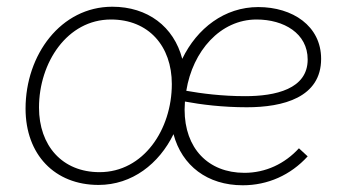

<svg xmlns="http://www.w3.org/2000/svg" viewBox="-20 -545 1022 571"><path d="M273 5C373 5 453 -58 496 -146C521 -52 597 6 702 6C776 6 844 -24 895 -80L869 -104C827 -58 770 -31 707 -31C599 -31 529 -104 529 -219L530 -243C578 -234 642 -226 714 -226C822 -226 935 -255 935 -370C935 -468 850 -524 748 -524C648 -524 566 -461 522 -370C497 -466 419 -525 314 -525C161 -525 56 -382 56 -222C56 -85 143 5 273 5ZM276 -33C165 -33 96 -112 96 -225C96 -359 180 -487 310 -487C422 -487 491 -408 491 -295C491 -160 407 -33 276 -33ZM534 -275C553 -393 635 -487 743 -487C824 -487 895 -446 895 -368C895 -280 799 -259 709 -259C640 -259 579 -267 534 -275Z"/></svg>

Font: Fixel Text 20240404 ExtraLight
Style: Italic
Weight: 200
Width: 4
Italic angle: -10°
Designer: AlfaBravo + MacPaw
Foundry: Kyrylo Tkachov, Marchela Mozhyna, Serhii Makarenko, Maria Weinstein, Zakhar Kryvoshyya
Version: Version 1.211;Glyphs 3.2 (3225)